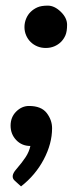

<svg xmlns="http://www.w3.org/2000/svg" viewBox="-20 -520 265 682"><path d="M218.3 -432.1Q218.3 -408.2 212.4 -394.5Q206.5 -380.9 196.3 -370.8Q186 -360.8 172.4 -355.2Q158.7 -349.6 142.6 -349.6Q126.5 -349.6 112.8 -355.2Q99.1 -360.8 88.9 -370.8Q78.6 -380.9 72.8 -394.5Q66.9 -408.2 66.9 -423.8Q66.9 -439.5 72.8 -453.6Q78.6 -467.8 88.9 -477.8Q99.1 -487.8 112.8 -493.9Q126.5 -500 149.9 -500Q173.3 -500 195.8 -478.3Q218.3 -456.5 218.3 -432.1ZM83 -143.6Q126.5 -143.6 145.8 -118.7Q165 -93.8 165 -64.5Q165 -9.8 135.5 46.1Q106 102.1 54.7 142.1L33.2 122.6Q15.1 107.4 37.1 82Q59.1 56.6 71.3 37.8Q83.5 19 87.9 -1.5Q57.6 -1.5 37.6 -22.5Q17.6 -43.5 17.6 -73.7Q17.6 -104 37.6 -123.8Q57.6 -143.6 83 -143.6Z"/></svg>

Font: Lato-BoldItalic
Style: Bold Italic
Weight: 700
Italic angle: -7°
Designer: Lukasz Dziedzic
Foundry: tyPoland Lukasz Dziedzic
Version: Version 1.104; Western+Polish opensource